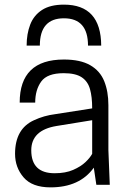

<svg xmlns="http://www.w3.org/2000/svg" viewBox="-20 -798 552 829"><path d="M45 0ZM198 11Q119 11 82 -32Q45 -75 45 -134Q45 -242 127 -279Q170 -299 218 -305L378 -330Q378 -380 368.5 -413.5Q359 -447 332.5 -464.5Q306 -482 255 -482Q184 -482 158 -446Q132 -410 132 -355H65Q65 -541 256 -541Q327 -541 369.5 -516.5Q412 -492 430 -447.5Q448 -403 448 -344V-150L454 0H396L385 -74Q324 11 198 11ZM216 -50Q263 -50 296 -64.5Q329 -79 349 -98Q369 -117 378 -134V-279L224 -254Q115 -236 115 -149Q115 -50 216 -50ZM417 -601H360Q360 -719 256 -719Q152 -719 152 -601H95Q95 -652 110.5 -692Q126 -732 161.5 -755Q197 -778 256 -778Q416 -778 417 -601Z"/></svg>

Font: Tanohe Sans
Style: Regular
Weight: 400
Designer: Village Type and Design LLC & Cristiano Sobral
Foundry: Cooper Hewitt Smithsonian Design Museum
Version: Version 1.00;September 29, 2021;FontCreator 13.0.0.2655 64-b